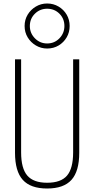

<svg xmlns="http://www.w3.org/2000/svg" viewBox="-20 -1070 540 1100"><path d="M250 10Q155 10 110.5 -39.5Q66 -89 66 -195V-730H101V-197Q101 -105 136.5 -64Q172 -23 250 -23Q329 -23 364 -64Q399 -105 399 -197V-730H434V-195Q434 -89 389.5 -39.5Q345 10 250 10ZM250 -792Q215 -792 185.5 -809.5Q156 -827 138.5 -856Q121 -885 121 -921Q121 -957 138.5 -986Q156 -1015 185.5 -1032.5Q215 -1050 250 -1050Q286 -1050 315.5 -1032.5Q345 -1015 362 -986Q379 -957 379 -921Q379 -885 362 -856Q345 -827 316 -809.5Q287 -792 250 -792ZM250 -821Q292 -821 320.5 -850.5Q349 -880 349 -921Q349 -963 320.5 -991.5Q292 -1020 250 -1020Q209 -1020 180 -991.5Q151 -963 151 -921Q151 -880 180 -850.5Q209 -821 250 -821Z"/></svg>

Font: M PLUS 1 Code ExtraLight
Style: Regular
Weight: 250
Designer: Coji Morishita
Foundry: UNDERFOREST DESIGN
Version: Version 1.002